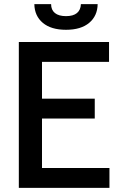

<svg xmlns="http://www.w3.org/2000/svg" viewBox="-20 -908 583 928"><path d="M71 0V-705H507V-609H139L183 -662V-42L139 -96H509V0ZM144 -335V-431H438V-335ZM299 -764Q227 -764 187 -797.5Q147 -831 146 -888H227Q227 -860 245.5 -845Q264 -830 299 -830Q334 -830 352 -845Q370 -860 371 -888H452Q451 -831 411 -797.5Q371 -764 299 -764Z"/></svg>

Font: TikTok Sans 24pt Medium
Style: Regular
Weight: 500
Version: Version 4.000